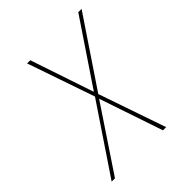

<svg xmlns="http://www.w3.org/2000/svg" viewBox="-204 -859 984 984"><g transform="rotate(-45 288.0 -367.5)"><path d="M34 0H58L289 -346L406 0H429L303 -366L551 -735H527L295 -390L179 -735H156L282 -369Z"/></g></svg>

Font: Iosevka Sparkle Thin
Style: Italic
Weight: 100
Italic angle: -9°
Designer: Belleve Invis
Foundry: Belleve Invis
Version: Version 4.5.0; ttfautohint (v1.8.3)